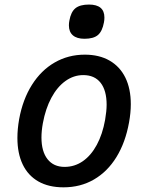

<svg xmlns="http://www.w3.org/2000/svg" viewBox="-20 -794 640 822"><path d="M54.5 -203.5Q54.5 -241.5 62 -284Q77.5 -368.5 116.8 -430.8Q156 -493 214.2 -526.5Q272.5 -560 343 -560Q405 -560 449.2 -534.5Q493.5 -509 516.8 -461.5Q540 -414 540 -348Q540 -311.5 532.5 -270Q517 -184 478.5 -121.5Q440 -59 382.2 -25.5Q324.5 8 252 8Q188.5 8 144.2 -17.2Q100 -42.5 77.2 -90Q54.5 -137.5 54.5 -203.5ZM430 -281Q436.5 -319 436.5 -345.5Q436.5 -406.5 410.8 -439.5Q385 -472.5 336.5 -472.5Q295.5 -472.5 260.2 -447.2Q225 -422 200 -375.5Q175 -329 163.5 -266.5Q157.5 -233.5 157.5 -205.5Q157.5 -145.5 183.5 -112.5Q209.5 -79.5 256.5 -79.5Q299.5 -79.5 334.8 -104Q370 -128.5 394.5 -174Q419 -219.5 430 -281ZM275 -685.5Q275 -696 277 -705.5Q283.5 -743 303 -758.8Q322.5 -774.5 361 -774.5Q427 -774.5 427 -719Q427 -708 425 -698Q418 -660 399.2 -644Q380.5 -628 341.5 -628Q309 -628 292 -642.8Q275 -657.5 275 -685.5Z"/></svg>

Font: JuliaMono Medium
Style: Italic
Weight: 500
Italic angle: -9°
Monospace: yes
Designer: cormullion
Foundry: corm
Version: Version 0.054; ttfautohint (v1.8.4)